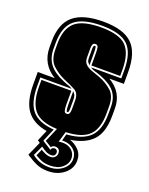

<svg xmlns="http://www.w3.org/2000/svg" viewBox="-129 -574 627 809"><g transform="rotate(20 184.0 -170.0)"><path d="M187 166Q158 166 137 157Q116 148 87 129L115 66L104 58L125 9Q62 -2 33.5 -41.5Q5 -81 5 -156V-212H81Q16 -252 16 -327V-352Q16 -432 59 -469Q102 -506 193 -506Q283 -506 323 -467.5Q363 -429 363 -343V-289H298Q363 -251 363 -179V-147Q363 -72 330 -36Q297 0 230 10Q251 16 270 34.5Q289 53 289 82Q289 118 259.5 142Q230 166 187 166ZM187 149Q222 149 246.5 129.5Q271 110 271 82Q271 57 252.5 40.5Q234 24 206 24H200L208 -6Q280 -11 312.5 -44Q345 -77 345 -147V-179Q345 -219 325 -244.5Q305 -270 258 -288Q242 -294 230.5 -297Q219 -300 209 -307H345V-343Q345 -422 310.5 -455Q276 -488 193 -488Q109 -488 71.5 -456.5Q34 -425 34 -352V-327Q34 -286 54.5 -259Q75 -232 120 -213Q135 -206 144.5 -203.5Q154 -201 163 -194H23V-156Q23 -81 53 -46.5Q83 -12 151 -7L126 52L167 78Q169 71 173.5 68.5Q178 66 182 66Q188 66 192 70Q196 74 196 79Q196 98 178 98Q165 98 153.5 92Q142 86 130 77L109 122Q142 149 187 149ZM187 141Q161 141 144 132.5Q127 124 120 120L133 90Q140 95 152.5 100.5Q165 106 178 106Q189 106 196.5 98.5Q204 91 204 81Q204 58 182 58Q170 58 165 67L136 49L163 -14Q88 -17 59.5 -51.5Q31 -86 31 -156V-186H165V-125Q165 -106 168 -97Q170 -88 180 -88Q188 -88 191 -95Q194 -102 194 -112V-153Q194 -185 173.5 -196.5Q153 -208 123 -220Q91 -234 66.5 -257Q42 -280 42 -327V-352Q42 -420 76.5 -450Q111 -480 193 -480Q275 -480 306 -447.5Q337 -415 337 -343V-315H208V-371Q208 -379 207.5 -386Q207 -393 206 -397Q203 -406 194 -406Q185 -406 182 -399.5Q179 -393 179 -383V-341Q179 -321 190 -310.5Q201 -300 218.5 -294Q236 -288 255 -281Q289 -268 313 -246Q337 -224 337 -179V-147Q337 -80 306.5 -48.5Q276 -17 202 -14L188 34Q191 33 195 32.5Q199 32 206 32Q231 32 247 46.5Q263 61 263 82Q263 106 242.5 123.5Q222 141 187 141ZM200 -313Q195 -318 191 -323.5Q187 -329 187 -341V-383Q187 -398 194 -398Q197 -398 198 -395Q199 -390 199.5 -384Q200 -378 200 -371ZM180 -96Q176 -96 176 -99Q173 -107 173 -125V-187Q180 -180 183 -173.5Q186 -167 186 -153V-112Q186 -96 180 -96Z"/></g></svg>

Font: Alumni Sans Collegiate One
Style: Regular
Weight: 400
Designer: Robert E. Leuschke
Foundry: Robert E. Leuschke
Version: Version 1.100